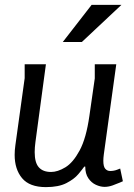

<svg xmlns="http://www.w3.org/2000/svg" viewBox="-20 -753 550 786"><path d="M168 -490 125 -171Q122 -149 122 -130Q122 -87 139 -68Q156 -49 189 -49Q216 -49 247.5 -68Q279 -87 306 -137Q333 -187 346 -279L368 -432V-490H456L405 -121Q404 -114 403.5 -107Q403 -100 403 -95Q403 -71 411 -62Q419 -53 431 -53Q446 -53 459 -58Q472 -63 472 -63L483 -11Q483 -11 470.5 -5.5Q458 0 441 6Q424 12 408 12Q391 12 372.5 3.5Q354 -5 341.5 -23.5Q329 -42 329 -71H325Q318 -61 301 -40.5Q284 -20 252 -3.5Q220 13 168 13Q101 13 70.5 -23.5Q40 -60 40 -119Q40 -138 43 -159L81 -433V-490ZM355 -733H477L315 -581H237Z"/></svg>

Font: Rosario Light
Style: Italic
Weight: 300
Italic angle: -8.05°
Designer: Hector Gatti
Foundry: Omnibus Type
Version: Version 1.101; ttfautohint (v1.8.1.43-b0c9)